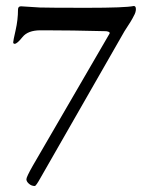

<svg xmlns="http://www.w3.org/2000/svg" viewBox="-20 -427 500 640"><path d="M50 -406 113 -402Q142 -401 270 -401Q398 -401 426 -407Q433 -407 433 -396.5Q433 -386 426 -374Q419 -359 395 -323L115 166Q100 193 96 193Q85 193 76.5 185.5Q68 178 68 170.5Q68 163 89 126L344 -313Q350 -321 334 -323Q217 -326 128 -326H115Q73 -326 55 -303.5Q37 -281 29 -281Q24 -281 24 -286Q24 -291 32 -326Q40 -361 40 -395Q40 -406 50 -406Z"/></svg>

Font: EB Garamond
Style: Regular
Weight: 400
Version: Version 0.012